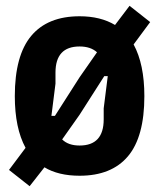

<svg xmlns="http://www.w3.org/2000/svg" viewBox="-20 -593 555 661"><path d="M254 12Q181 12 133 -17L82 48L11 -8L68 -84Q31 -152 31 -262Q31 -402 87.5 -469.5Q144 -537 254 -537Q326 -537 376 -507L426 -573L497 -517L440 -440Q477 -372 477 -262Q477 -122 420.5 -55Q364 12 254 12ZM169 -194 254 -327 314 -413Q292 -433 254 -433Q171 -433 171 -343V-305L157 -194ZM194 -113Q215 -92 254 -92Q337 -92 337 -182V-220L351 -331H339L254 -198Z"/></svg>

Font: IBM Plex Sans Cond
Style: Bold
Weight: 700
Width: 3
Designer: Mike Abbink, Paul van der Laan, Pieter van Rosmalen
Foundry: Bold Monday
Version: Version 1.3